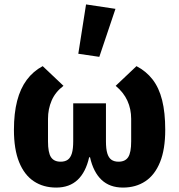

<svg xmlns="http://www.w3.org/2000/svg" viewBox="-20 -836 810 868"><path d="M459 -369V-197Q459 -163 465 -143Q471 -123 483.5 -114Q496 -105 516 -105Q546 -105 559.5 -125.5Q573 -146 573 -197V-299Q573 -343 556 -380.5Q539 -418 503 -448L597 -537Q641 -514 670 -476.5Q699 -439 713 -383Q727 -327 727 -249Q727 -161 703.5 -103Q680 -45 637 -16.5Q594 12 536 12Q476 12 439 -23Q402 -58 387 -125H383Q368 -58 331 -23Q294 12 234 12Q176 12 133 -16.5Q90 -45 66.5 -103Q43 -161 43 -249Q43 -324 57.5 -380Q72 -436 101 -475Q130 -514 173 -537L267 -448Q230 -420 213.5 -381.5Q197 -343 197 -299V-197Q197 -146 210.5 -125.5Q224 -105 254 -105Q274 -105 286.5 -114Q299 -123 305 -143Q311 -163 311 -197V-369ZM502 -796 429 -579 334 -593 369 -816Z"/></svg>

Font: IBM Plex Sans Var
Style: Regular
Weight: 400
Designer: Mike Abbink, Paul van der Laan, Pieter van Rosmalen
Foundry: Bold Monday
Version: Version 3.000